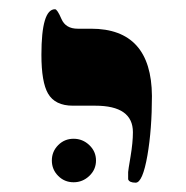

<svg xmlns="http://www.w3.org/2000/svg" viewBox="-20 -725 402 414"><path d="M307.6 -518.1Q307.6 -446.3 297.9 -390.1Q287.6 -331.1 272.5 -331.1Q258.8 -331.1 256.3 -338.4Q256.3 -338.9 256.3 -354Q256.3 -356.9 261.5 -387.5Q266.6 -418 266.6 -439.9Q266.6 -497.1 185.5 -497.1H137.2Q98.6 -497.1 83.5 -523.4Q69.3 -547.9 69.3 -606.9Q69.3 -705.1 98.6 -705.1Q103.5 -705.1 112.5 -684.1Q121.6 -663.1 147.5 -663.1H176.3Q306.6 -663.1 307.6 -518.1ZM187 -378.9Q187 -359.4 172.6 -345.7Q158.2 -332 138.7 -332Q119.1 -332 105.5 -345.7Q91.8 -359.4 91.8 -378.9Q91.8 -398.4 105.5 -412.1Q119.1 -425.8 138.7 -425.8Q158.2 -425.8 172.6 -412.1Q187 -398.4 187 -378.9Z"/></svg>

Font: Ezra SIL
Style: Regular
Weight: 400
Designer: Development by SIL's NRSI team. OpenType tables by Ralph Hancock ( hancock@dircon.co.uk )
Foundry: SIL International, Version 2.51: 2007
Version: Version 2.51, 2007